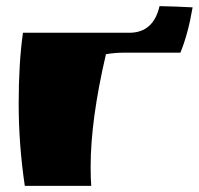

<svg xmlns="http://www.w3.org/2000/svg" viewBox="-20 -607 649 627"><path d="M402 -500Q481 -500 501 -587Q553 -586 609 -583Q594 -495 569 -435H386Q355 -435 326 -430Q276 -216 276 -63Q276 -21 278 0H61Q41 -135 41 -268.5Q41 -402 55 -500Z"/></svg>

Font: Ruslan Display
Style: Regular
Weight: 400
Version: Version 1.000